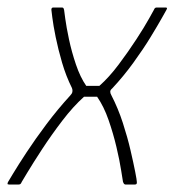

<svg xmlns="http://www.w3.org/2000/svg" viewBox="-55 -492 465 512"><path d="M-31 0Q-33 0 -34 -0.5Q-35 -1 -35 -2Q-35 -3 -34 -6Q-34 -6 -20.5 -28.5Q-7 -51 16 -86Q39 -121 69 -161Q99 -201 132 -237Q137 -242 138 -247Q139 -252 137 -257Q121 -289 110.5 -325Q100 -361 93.5 -393Q87 -425 84.5 -445.5Q82 -466 82 -466Q82 -472 87 -472H110Q112 -472 113.5 -471Q115 -470 116 -465Q116 -465 119 -442.5Q122 -420 129 -387Q136 -354 147.5 -320Q159 -286 175 -263Q184 -263 192.5 -263Q201 -263 210 -263Q236 -286 261.5 -320Q287 -354 308.5 -387Q330 -420 342.5 -442.5Q355 -465 355 -465Q357 -470 359 -471Q361 -472 363 -472H386Q389 -472 390 -471Q391 -470 389 -466Q389 -466 377.5 -445.5Q366 -425 346.5 -393Q327 -361 300.5 -324.5Q274 -288 244 -256Q239 -252 239 -247.5Q239 -243 242 -238Q260 -203 272.5 -164.5Q285 -126 293 -91.5Q301 -57 305.5 -34Q310 -11 310 -6Q310 -3 309 -1.5Q308 0 305 0H279Q278 0 276.5 -1Q275 -2 273 -7Q272 -12 268 -38Q264 -64 255.5 -100Q247 -136 234.5 -172Q222 -208 204 -234Q198 -234 192.5 -234Q187 -234 181 -234Q175 -234 169 -234Q140 -208 111 -170Q82 -132 57.5 -94.5Q33 -57 18 -32Q3 -7 3 -7Q1 -2 -1 -1Q-3 0 -5 0Z"/></svg>

Font: Glory Thin Thin
Style: Italic
Weight: 250
Italic angle: -12°
Version: Version 1.011